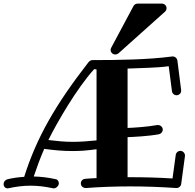

<svg xmlns="http://www.w3.org/2000/svg" viewBox="-40 -1033 1081 1064"><path d="M432 -42C418 -41 408 -30 408 -17C408 -2 419 8 434 9H436C515 3 597 0 681 0C765 0 850 3 937 9H938C951 9 962 0 964 -13L985 -168V-172C985 -183 975 -197 959 -197C947 -197 936 -188 934 -175L916 -44C837 -49 758 -51 681 -51H667V-273C698 -274 781 -278 841 -289C853 -292 862 -302 862 -315C862 -328 850 -340 836 -340H831C777 -330 699 -325 667 -324V-653C745 -657 820 -656 895 -666L913 -527C915 -514 926 -505 938 -505C951 -505 964 -515 964 -530V-533L943 -698C941 -710 931 -720 918 -720H914C779 -702 611 -700 473 -700C466 -700 458 -697 451 -689C265 -450 162 -268 94 -53C63 -51 32 -47 3 -40C-10 -37 -19 -27 -20 -15C-21 -1 -12 11 3 11C5 11 6 10 8 10C49 1 89 -4 129 -4C170 -4 210 1 252 10C254 10 255 11 257 11C269 11 284 0 286 -15C287 -27 280 -38 269 -40C228 -49 187 -54 147 -55C164 -106 183 -157 205 -208C263 -200 311 -196 363 -196C411 -196 442 -199 495 -206V-46C474 -45 453 -44 432 -42ZM482 -650C482 -650 494 -648 495 -648V-255C445 -250 406 -247 363 -247C316 -247 280 -251 228 -257C276 -354 385 -543 482 -650ZM883 -988C883 -1001 872 -1013 857 -1013H723C713 -1013 705 -1008 700 -1000L576 -768C574 -765 573 -760 573 -756C573 -743 584 -731 599 -731C605 -731 611 -733 616 -737L874 -968C880 -973 883 -980 883 -988Z"/></svg>

Font: Ribeye
Style: Regular
Weight: 400
Designer: Astigmatic (AOETI)
Foundry: Astigmatic (AOETI)
Version: Version 1.000